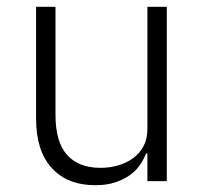

<svg xmlns="http://www.w3.org/2000/svg" viewBox="-20 -532 603 564"><path d="M413 -81H409Q402 -63 390 -46Q378 -29 360 -16.5Q342 -4 317.5 4Q293 12 260 12Q178 12 132 -38.5Q86 -89 86 -183V-512H143V-194Q143 -115 177 -77Q211 -39 275 -39Q302 -39 326.5 -46Q351 -53 370.5 -67Q390 -81 401.5 -102.5Q413 -124 413 -153V-512H470V0H413Z"/></svg>

Font: IBM Plex Sans Thai Light
Style: Regular
Weight: 300
Designer: Mike Abbink, Paul van der Laan, Pieter van Rosmalen, Ben Mitchell, Mark Frömberg
Foundry: Bold Monday
Version: Version 1.2